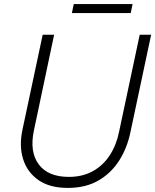

<svg xmlns="http://www.w3.org/2000/svg" viewBox="-20 -910 760 940"><path d="M332 -846 341 -890H629L620 -846ZM312 10Q223 10 168 -28.5Q113 -67 93 -131.5Q73 -196 90 -275L189 -740H245L146 -271Q124 -167 169.5 -105.5Q215 -44 317 -44Q384 -44 434.5 -72Q485 -100 517.5 -150Q550 -200 563 -265L664 -740H720L619 -265Q603 -186 563.5 -124Q524 -62 461.5 -26Q399 10 312 10Z"/></svg>

Font: Be Vietnam Pro ExtraLight
Style: Italic
Weight: 200
Italic angle: -12°
Designer: Lam Bao, Tony Le, Vietanh Nguyen
Foundry: Yellow Type Foundry
Version: Version 1.002; ttfautohint (v1.8.3)